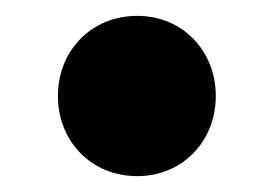

<svg xmlns="http://www.w3.org/2000/svg" viewBox="-20 -211 344 242"><path d="M153 11C210 11 252 -33 252 -90C252 -147 210 -191 153 -191C95 -191 53 -147 53 -90C53 -33 95 11 153 11Z"/></svg>

Font: MV Cash ExtraBold
Style: Regular
Weight: 800
Designer: Rodrigo Fuenzalida
Foundry: fragTYPE
Version: Version 1.100;Glyphs 3.1.2 (3151)